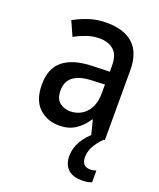

<svg xmlns="http://www.w3.org/2000/svg" viewBox="-143 -638 787 952"><g transform="rotate(20 250.0 -161.5)"><path d="M205 10Q141 10 98.5 -30.5Q56 -71 56 -153Q56 -238 107.5 -279.5Q159 -321 258 -324L351 -327V-358Q351 -417 322 -441Q293 -465 248 -465Q213 -465 180 -453.5Q147 -442 118 -426L84 -502Q124 -524 165 -537Q206 -550 256 -550Q346 -550 395 -505.5Q444 -461 444 -368V0H372L353 -75H350Q324 -35 289 -12.5Q254 10 205 10ZM233 -75Q263 -75 289.5 -89.5Q316 -104 333 -135Q350 -166 350 -214V-259L282 -256Q153 -251 153 -157Q153 -113 176.5 -94Q200 -75 233 -75ZM405 227Q355 227 330 202.5Q305 178 305 134Q305 92 327 54.5Q349 17 387 -13L438 0Q405 34 392.5 60.5Q380 87 380 113Q380 162 425 162Q435 162 442.5 160Q450 158 456 156V218Q436 227 405 227Z"/></g></svg>

Font: Noto Sans Mono ExtraCondensed Medium
Style: Regular
Weight: 500
Width: 2
Designer: Monotype Design Team
Foundry: Monotype Imaging Inc.
Version: Version 2.014